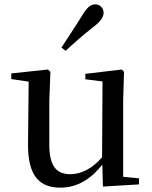

<svg xmlns="http://www.w3.org/2000/svg" viewBox="-20 -849 700 884"><path d="M263 -630 282 -615C321 -651 360 -686 409 -724C443 -750 457 -770 457 -790C457 -814 438 -829 419 -829C397 -829 381 -815 359 -779C324 -722 293 -677 263 -630ZM454 10 620 0V-28L547 -35V-383L551 -518L541 -529L373 -509V-484L452 -474L450 -125C408 -76 357 -47 304 -47C242 -47 207 -81 207 -183V-383L212 -518L201 -529L32 -511V-485L112 -473L109 -186C108 -37 163 15 259 15C337 15 401 -27 451 -91Z"/></svg>

Font: Noto Serif HK Medium
Style: Regular
Weight: 500
Designer: Ryoko NISHIZUKA 西塚涼子 (kana & ideographs); Frank Grießhammer (Latin, Greek & Cyrillic); Wenlong ZHANG 张文龙 (bopomofo); San
Foundry: Adobe
Version: Version 2.001;hotconv 1.1.0;makeotfexe 2.6.0